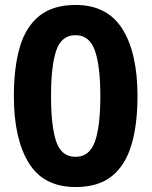

<svg xmlns="http://www.w3.org/2000/svg" viewBox="-20 -745 612 775"><path d="M535 -357Q535 -242 510.5 -160Q486 -78 431.5 -34Q377 10 285 10Q156 10 96 -87.5Q36 -185 36 -357Q36 -473 60 -555Q84 -637 139 -681Q194 -725 285 -725Q413 -725 474 -628Q535 -531 535 -357ZM186 -357Q186 -235 207 -173.5Q228 -112 285 -112Q341 -112 363 -173Q385 -234 385 -357Q385 -479 363 -541Q341 -603 285 -603Q228 -603 207 -541Q186 -479 186 -357Z"/></svg>

Font: Noto Sans Tai Tham
Style: Bold
Weight: 700
Designer: Monotype Design Team 2013. Revised by David WIlliams 2020
Foundry: Monotype Imaging Inc.
Version: Version 2.002; ttfautohint (v1.8.4.7-5d5b)